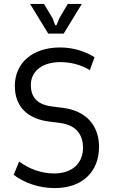

<svg xmlns="http://www.w3.org/2000/svg" viewBox="-20 -953 583 983"><path d="M260 10C402 10 487 -74 487 -201C487 -310 422 -386 301 -401L246 -408C182 -416 138 -445 138 -518C138 -586 193 -635 289 -635C339 -635 392 -623 440 -594L464 -660C416 -691 352 -710 288 -710C143 -710 56 -628 56 -513C56 -404 124 -343 236 -330L290 -323C372 -312 405 -261 405 -197C405 -118 351 -65 257 -65C193 -65 131 -87 78 -126L50 -58C105 -16 181 10 260 10ZM227 -781H306L399 -933H327L284 -860L272 -830C269 -821 263 -821 260 -830L249 -860L205 -933H134Z"/></svg>

Font: Finlandica
Style: Regular
Weight: 400
Designer: Niklas Ekholm, Juho Hiilivirta, Jaakko Suomalainen
Foundry: Helsinki Type Studio
Version: Version 2.000;Glyphs 3.2 (3202)